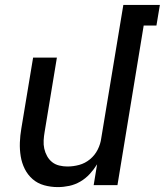

<svg xmlns="http://www.w3.org/2000/svg" viewBox="-20 -755 672 783"><path d="M216 8Q187 8 160 0.5Q133 -7 113 -24.5Q93 -42 81 -66Q69 -90 64.5 -117.5Q60 -145 61 -173.5Q62 -202 67 -231L115 -520H212L162 -217Q159 -200 158 -182.5Q157 -165 160.5 -149Q164 -133 172 -118.5Q180 -104 192.5 -94Q205 -84 221.5 -80Q238 -76 255 -76Q279 -76 303 -82.5Q327 -89 347 -105.5Q367 -122 378.5 -145Q390 -168 393 -192L483 -735H632L618 -651H566L459 0H362L376 -85Q363 -64 346 -45.5Q329 -27 307.5 -14.5Q286 -2 262.5 3Q239 8 216 8Z"/></svg>

Font: Iosevka Md Ex Obl
Style: Regular
Weight: 500
Width: 7
Italic angle: -9°
Monospace: yes
Designer: Belleve Invis
Foundry: Belleve Invis
Version: Version 32.5.0; ttfautohint (v1.8.4)